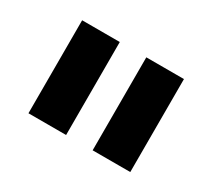

<svg xmlns="http://www.w3.org/2000/svg" viewBox="-76 -869 645 583"><g transform="rotate(30 246.5 -577.0)"><path d="M68 -414V-740H200V-414ZM293 -414V-740H425V-414Z"/></g></svg>

Font: IBM Plex Sans KR
Style: Bold
Weight: 700
Designer: Mike Abbink; Paul van der Laan; Pieter van Rosmalen; Wujin Sim; Chorong Kim; Dohee Lee;
Foundry: Sandoll Inc.
Version: Version 1.001